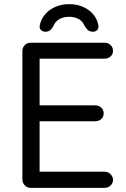

<svg xmlns="http://www.w3.org/2000/svg" viewBox="-20 -906 610 926"><path d="M128 -700H484Q501 -700 513 -689Q525 -678 525 -661Q525 -644 513 -633.5Q501 -623 484 -623H162L171 -640V-387L161 -398H439Q456 -398 468 -387Q480 -376 480 -359Q480 -342 468 -331.5Q456 -321 439 -321H164L171 -330V-71L165 -78H484Q501 -78 513 -66Q525 -54 525 -39Q525 -22 513 -11Q501 0 484 0H128Q111 0 99.5 -12Q88 -24 88 -41V-660Q88 -677 99.5 -688.5Q111 -700 128 -700ZM313 -886Q349 -886 378 -874Q407 -862 427 -840Q447 -818 453 -790Q458 -774 450.5 -763.5Q443 -753 429 -753Q413 -753 404.5 -760.5Q396 -768 388 -781Q380 -802 360.5 -813.5Q341 -825 313 -825Q286 -825 266 -813.5Q246 -802 238 -781Q231 -768 222 -760.5Q213 -753 198 -753Q184 -753 176 -763Q168 -773 173 -789Q180 -817 199.5 -839Q219 -861 248.5 -873.5Q278 -886 313 -886Z"/></svg>

Font: Quicksand Light Medium
Style: Regular
Weight: 500
Version: Version 3.006